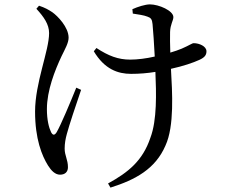

<svg xmlns="http://www.w3.org/2000/svg" viewBox="-20 -789 1040 876"><path d="M328 -389C301 -322 257 -217 238 -185C229 -171 221 -171 213 -186C203 -207 194 -242 194 -291C194 -376 230 -467 261 -533C277 -566 293 -593 293 -617C293 -665 243 -716 219 -733C201 -745 185 -754 158 -763L146 -749C180 -712 204 -678 204 -638C204 -558 140 -411 140 -280C140 -155 171 -79 199 -34C214 -10 232 8 254 8C276 8 290 -4 290 -26C290 -61 275 -79 275 -111C275 -135 279 -156 285 -178C295 -216 327 -312 350 -379ZM586 -727C610 -723 636 -720 653 -713C668 -708 674 -701 676 -679C679 -650 683 -587 686 -531C647 -522 607 -517 574 -517C519 -517 475 -534 420 -570L408 -555C457 -473 518 -452 578 -452C615 -452 653 -455 689 -461C693 -365 697 -241 666 -160C631 -56 566 -3 473 48L484 67C598 31 689 -18 735 -125C776 -214 766 -368 760 -475C815 -487 862 -503 890 -516C914 -527 922 -538 922 -555C922 -578 889 -592 864 -592C856 -592 846 -583 809 -567C795 -561 777 -555 757 -549C756 -585 755 -620 756 -643C757 -678 771 -695 771 -711C771 -740 705 -769 664 -769C643 -769 608 -758 584 -747Z"/></svg>

Font: Source Han Serif JP Medium
Style: Regular
Weight: 500
Designer: Ryoko NISHIZUKA 西塚涼子 (kana & ideographs); Frank Grießhammer (Latin, Greek & Cyrillic); Wenlong ZHANG 张文龙 (bopomofo); San
Foundry: Adobe Systems Incorporated
Version: Version 1.001;PS 1.001;hotconv 16.6.54;makeotf.lib2.5.65590